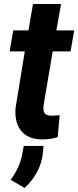

<svg xmlns="http://www.w3.org/2000/svg" viewBox="-20 -678 386 946"><path d="M280.8 -658.2 257.8 -528.3H345.7L327.6 -424.8H239.7L194.8 -160.2Q191.9 -135.3 198.7 -122.1Q205.6 -108.9 231.9 -107.9Q239.7 -107.4 273.9 -110.4L264.2 -2.4Q227.5 9.8 185.1 8.8Q117.2 7.8 84 -33.7Q50.8 -75.2 56.6 -146L102.1 -424.8H27.3L45.4 -528.3H120.1L142.6 -658.2ZM101.6 248 32.7 208Q76.7 147 88.9 85.9L97.2 41H194.3L191.9 69.8Q183.6 170.4 101.6 248Z"/></svg>

Font: RobotoInd
Style: Bold Italic
Weight: 700
Italic angle: -12°
Designer: Google
Version: Version 2.001150; 2014